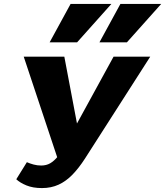

<svg xmlns="http://www.w3.org/2000/svg" viewBox="-20 -947 842 979"><path d="M194 12Q148 12 115 -1.5Q82 -15 63 -33L117 -120Q133 -113 151.5 -108Q170 -103 190 -103Q216 -103 236 -114.5Q256 -126 275.5 -150Q295 -174 316 -214L559 -658H746L413 -138Q382 -90 349.5 -56.5Q317 -23 279 -5.5Q241 12 194 12ZM284 -108 101 -658H308L397 -188ZM233 -731 340 -927H548L373 -731ZM487 -731 594 -927H802L627 -731Z"/></svg>

Font: Ysabeau Infant Black
Style: Italic
Weight: 900
Italic angle: -12°
Designer: Christian Thalmann (Catharsis Fonts)
Version: Version 2.001;gftools[0.9.30]; featfreeze: ss01,ss02,lnum